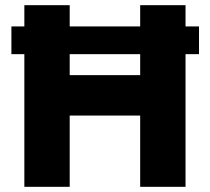

<svg xmlns="http://www.w3.org/2000/svg" viewBox="-20 -721 811 741"><path d="M74 0H249V-275H521V0H696V-701H521V-431H249V-701H74ZM748 -512V-619H24V-512Z"/></svg>

Font: Geom ExtraBold
Style: Bold
Weight: 800
Version: Version 1.102